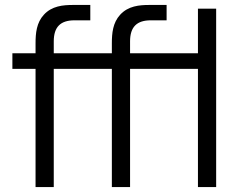

<svg xmlns="http://www.w3.org/2000/svg" viewBox="-20 -755 972 775"><path d="M197 0V-477H431.5V0H505V-477H779V0H852.5V-720H779V-540H505V-588C505 -646.5 532.5 -673 588.5 -673H652.5V-735H583.5C542 -735 497.5 -731 465 -695.5C435.5 -663.5 431.5 -621.5 431.5 -580V-540H197V-588C197 -646.5 224.5 -673 280.5 -673H344.5V-735H275.5C234 -735 189.5 -731 157 -695.5C127.5 -663.5 123.5 -621.5 123.5 -580V-540H30V-477H123.5V0Z"/></svg>

Font: Manrope
Style: Regular
Weight: 400
Designer: Mikhail Sharanda
Foundry: Mikhail Sharanda
Version: Version 4.505